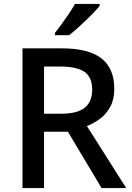

<svg xmlns="http://www.w3.org/2000/svg" viewBox="-20 -961 675 981"><path d="M295 -714Q433 -714 498.5 -662.5Q564 -611 564 -507Q564 -453 543.5 -415.5Q523 -378 491.5 -354.5Q460 -331 424 -317L625 0H499L327 -288H205V0H95V-714ZM288 -621H205V-380H293Q376 -380 413.5 -411Q451 -442 451 -503Q451 -567 411.5 -594Q372 -621 288 -621ZM489 -931Q478 -917 459 -897Q440 -877 417.5 -855.5Q395 -834 373 -814.5Q351 -795 333 -781H261V-793Q276 -812 295 -838Q314 -864 332.5 -891.5Q351 -919 363 -941H489Z"/></svg>

Font: Noto Sans NKo Unjoined Medium
Style: Regular
Weight: 500
Designer: Monotype Design Team
Foundry: Monotype Imaging Inc.
Version: Version 2.004